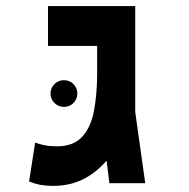

<svg xmlns="http://www.w3.org/2000/svg" viewBox="-20 -606 626 635"><path d="M155.8 8.8Q134.3 8.8 115.2 5.6Q96.2 2.4 76.2 -5.9L96.2 -134.3Q109.9 -129.4 127 -125.7Q144 -122.1 168 -122.1Q223.1 -122.1 252 -153.8Q280.8 -185.5 291 -240.5Q301.3 -295.4 301.3 -365.2V-392.1H425.3V-352.5Q425.3 -286.1 407.7 -221.7Q390.1 -157.2 355.7 -105.2Q321.3 -53.2 271.2 -22.2Q221.2 8.8 155.8 8.8ZM341.8 0 301.3 -325.2V-585.9H427.2V-235.8L460.4 0ZM138.7 -454.1V-585.9H407.2V-454.1ZM191.4 -252.4Q173.3 -252.4 160.2 -265.4Q147 -278.3 147 -296.4Q147 -314.9 160.2 -327.9Q173.3 -340.8 191.4 -340.8Q210 -340.8 222.9 -327.9Q235.8 -314.9 235.8 -296.4Q235.8 -278.3 222.9 -265.4Q210 -252.4 191.4 -252.4Z"/></svg>

Font: Cascadia Code
Style: Regular
Weight: 400
Monospace: yes
Designer: Aaron Bell
Foundry: Saja Typeworks
Version: Version 2106.017